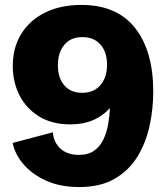

<svg xmlns="http://www.w3.org/2000/svg" viewBox="-20 -736 666 769"><path d="M296.9 13.2Q220.7 13.2 164.1 -12.7Q107.4 -38.6 73.2 -79.1Q39.1 -119.6 30.8 -163.6L191.9 -206.1Q194.3 -167 221.4 -141.4Q248.5 -115.7 296.4 -115.7Q333.5 -115.7 357.2 -132.6Q380.9 -149.4 394 -177.2Q407.2 -205.1 413.1 -238Q418.9 -271 420.4 -303.2Q391.6 -271.5 352.5 -254.6Q313.5 -237.8 261.7 -237.8Q189 -237.8 137.5 -269Q85.9 -300.3 58.6 -353.3Q31.2 -406.2 31.2 -471.7Q31.2 -546.4 65.9 -601.6Q100.6 -656.7 162.4 -686.5Q224.1 -716.3 305.7 -716.3Q448.2 -716.3 521 -624Q593.8 -531.7 593.8 -368.7Q593.8 -300.8 579.3 -233.2Q564.9 -165.5 531.2 -109.9Q497.6 -54.2 440.2 -20.5Q382.8 13.2 296.9 13.2ZM309.1 -364.3Q355.5 -364.3 382.1 -395Q408.7 -425.8 408.7 -476.6Q408.7 -527.8 382.3 -557.6Q356 -587.4 310.1 -587.4Q262.7 -587.4 237.3 -556.2Q211.9 -524.9 211.9 -474.6Q211.9 -423.3 237.8 -393.8Q263.7 -364.3 309.1 -364.3Z"/></svg>

Font: Schibsted Grotesk ExtraBold
Style: Regular
Weight: 800
Designer: Bakken & Baeck AS, Henrik Kongsvoll
Foundry: Schibsted ASA
Version: Version 1.100; ttfautohint (v1.8.4.7-5d5b);gftools[0.9.25]